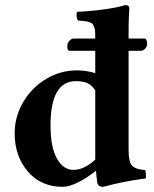

<svg xmlns="http://www.w3.org/2000/svg" viewBox="-20 -718 601 748"><path d="M351.1 -96.2V-120.1V-366.2Q335.4 -388.7 317.9 -395.3Q300.3 -401.9 275.9 -401.9Q176.8 -401.9 176.8 -229Q176.8 -144.5 201.7 -100.3Q226.6 -56.2 266.1 -56.2Q308.1 -56.2 351.1 -96.2ZM527.8 -520H481V-132.8Q481 -89.4 493.4 -74Q505.9 -58.6 545.9 -55.2Q547.4 -50.3 548.3 -39.1Q549.3 -27.8 547.9 -22.9Q466.8 -12.7 381.8 9.8Q361.3 9.8 358.9 -6.8Q355 -36.1 354 -53.2Q317.9 -23.9 283.4 -7.1Q249 9.8 224.1 9.8Q139.2 9.8 88.1 -50.3Q37.1 -110.4 37.1 -198.2Q37.1 -263.2 70.3 -320.1Q103.5 -377 159.4 -410.4Q215.3 -443.8 278.8 -443.8Q316.4 -443.8 351.1 -433.1V-520H252Q242.2 -520 242.2 -537.1Q242.2 -551.3 250.5 -559.6Q258.8 -567.9 267.1 -567.9H351.1Q351.1 -585 350.6 -595Q350.1 -605 346.7 -613.3Q343.3 -621.6 340.3 -625.2Q337.4 -628.9 327.6 -631.8Q317.9 -634.8 309.6 -635.7Q301.3 -636.7 283.2 -638.2Q275.4 -652.8 279.8 -671.9Q333 -674.3 386.5 -681.6Q439.9 -689 467.8 -698.2Q483.9 -698.2 483.9 -685.1Q483.9 -684.1 483.6 -679.2Q483.4 -674.3 482.9 -665.8Q482.4 -657.2 481.9 -646Q481.4 -634.8 481.2 -617.9Q481 -601.1 481 -583V-567.9H543Q547.9 -567.9 550.5 -562Q553.2 -556.2 553.2 -548.8Q553.2 -536.1 545.2 -528.1Q537.1 -520 527.8 -520Z"/></svg>

Font: Common Serif
Style: Bold
Weight: 700
Designer: Philipp H. Poll, Khaled Hosny
Foundry: Stefan Peev, Context Ltd.
Version: Version 1.026